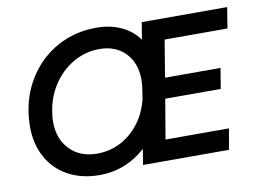

<svg xmlns="http://www.w3.org/2000/svg" viewBox="-77 -827 1278 954"><g transform="rotate(-10 561.5 -350.0)"><path d="M53 -284Q53 -313 55 -328Q65 -439 120.5 -526.5Q176 -614 265 -663Q354 -712 462 -712Q531 -712 586 -687Q641 -662 676 -614L690 -700H1121L1104 -595H787L756 -408H1036L1019 -305H739L705 -105H1025L1007 0H573L586 -79Q538 -35 479 -11.5Q420 12 353 12Q263 12 195 -25Q127 -62 90 -129Q53 -196 53 -284ZM170 -288Q170 -202 221.5 -148.5Q273 -95 360 -95Q454 -95 527 -156Q600 -217 627 -320L637 -385Q639 -407 639 -417Q639 -504 589.5 -554.5Q540 -605 459 -605Q387 -605 325 -568.5Q263 -532 222.5 -468.5Q182 -405 173 -327Q170 -308 170 -288Z"/></g></svg>

Font: Oak Sans Semibold
Style: Italic
Weight: 600
Italic angle: -9.49998°
Foundry: Erik Kennedy, Walven
Version: Version 1.000